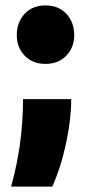

<svg xmlns="http://www.w3.org/2000/svg" viewBox="-20 -510 326 709"><path d="M42 -380Q42 -428 71 -459Q100 -490 148 -490Q196 -490 225 -459Q254 -428 254 -380Q254 -334 224.5 -304Q195 -274 148 -274Q101 -274 71.5 -304Q42 -334 42 -380ZM21 179Q65 22 65 -144H243Q243 -70 224 19Q205 108 173 179Z"/></svg>

Font: Cantarell Extra Bold
Style: Regular
Weight: 800
Designer: Dave Crossland, Nikolaus Waxweiler, Florian Fecher, Jacques Le Bailly, Eben Sorkin, Alexei Vanyashin, Alexios Zavras, Em
Version: Version 0.303